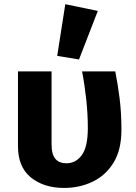

<svg xmlns="http://www.w3.org/2000/svg" viewBox="-20 -889 655 926"><path d="M535.9 -544.6Q548.2 -483.6 556.9 -414.4Q565.6 -345.1 565.6 -262.6Q565.6 -165.6 527.2 -103.8Q488.7 -42.1 425.9 -12.3Q363.1 17.4 289.2 17.4Q191.3 17.4 129 -33.1Q66.7 -83.6 66.7 -184.1V-544.6H228.7V-194.4Q228.7 -144.1 247.2 -122.8Q265.6 -101.5 300.5 -101.5Q345.6 -101.5 374.6 -141Q403.6 -180.5 403.6 -271.8Q403.6 -339 395.9 -409.7Q388.2 -480.5 375.9 -544.6ZM294.9 -868.7 451.8 -836.4 361 -602.1 255.9 -619.5Z"/></svg>

Font: FiraCode Nerd Font Mono
Style: Bold
Weight: 700
Monospace: yes
Designer: Carrois Corporate, Edenspiekermann AG, Nikita Prokopov
Foundry: Carrois Corporate, Edenspiekermann AG, Nikita Prokopov
Version: Version 6.002;Nerd Fonts 3.3.0